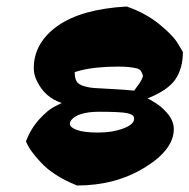

<svg xmlns="http://www.w3.org/2000/svg" viewBox="-20 -539 583 591"><path d="M84 -329Q84 -407 157 -459Q230 -511 370 -519Q428 -499 471 -464Q514 -429 528 -404L543 -379Q543 -329 520 -295Q497 -261 434 -236Q440 -234 458 -222.5Q476 -211 486 -200Q515 -172 515 -142Q515 -78 425 -23Q335 32 217 32Q143 2 105 -40Q70 -77 60 -104Q75 -144 102.5 -173.5Q130 -203 150 -212L170 -222Q118 -239 94 -289Q84 -308 84 -329ZM403 -328Q380 -334 345 -334Q274 -334 227 -322L210 -317Q210 -299 215.5 -289Q221 -279 238 -274Q255 -269 271 -268Q287 -267 325 -265Q363 -263 393 -260Q394 -262 401.5 -272Q409 -282 411 -285Q413 -288 416.5 -295.5Q420 -303 420 -305.5Q420 -308 416 -316.5Q412 -325 403 -328ZM195 -158Q195 -147 216.5 -139Q238 -131 282 -131Q326 -131 359.5 -143.5Q393 -156 393 -174Q393 -186 372.5 -190.5Q352 -195 286 -195Q220 -195 199 -169Q195 -163 195 -158Z"/></svg>

Font: Ceviche One
Style: Regular
Weight: 400
Version: Version 1.002